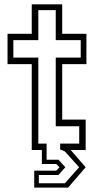

<svg xmlns="http://www.w3.org/2000/svg" viewBox="-20 -697 466 892"><path d="M139 174.5V96H241.5L256.5 80L241.5 65H174.5V0H127.5V-399H15V-540H127.5V-677H269V-540H381.5V-399H269V-141.5H378V0H308.5L378 80L296.5 174.5ZM160.5 154.5H281.5L347.5 80L281.5 6.5L259.5 -2.5V-30H348V-110.5H239V-429.5H355V-510.5H239V-650H158V-510.5H42V-429.5H158V-30H196.5V45H251.5L283.5 80L251.5 116H160.5Z"/></svg>

Font: Tourney Condensed Light
Style: Regular
Weight: 300
Width: 3
Designer: Tyler Finck
Foundry: Etcetera Type Co
Version: Version 1.010; ttfautohint (v1.8.3)